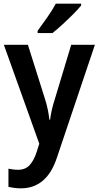

<svg xmlns="http://www.w3.org/2000/svg" viewBox="-20 -786 538 1046"><path d="M1 -542H132L225 -247Q234 -219 240 -190.5Q246 -162 249 -134H253Q256 -160 262.5 -188Q269 -216 279 -247L368 -542H497L290 73Q262 158 212.5 199Q163 240 95 240Q73 240 56.5 237.5Q40 235 26 232V133Q36 135 50 137Q64 139 78 139Q118 139 141.5 113.5Q165 88 180 41L194 -3ZM422 -756Q407 -737 379 -709Q351 -681 320.5 -653Q290 -625 266 -606H185V-618Q209 -651 237.5 -691.5Q266 -732 284 -766H422Z"/></svg>

Font: Noto Sans Tamil SemiCondensed SemiBold
Style: Regular
Weight: 600
Width: 4
Designer: Jelle Bosma - Monotype Design Team
Foundry: Monotype Imaging Inc.
Version: Version 2.004; ttfautohint (v1.8.4.7-5d5b)